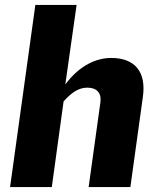

<svg xmlns="http://www.w3.org/2000/svg" viewBox="-20 -762 639 782"><path d="M21 0H191L239 -349C272 -386 301 -405 336 -405C375 -405 394 -382 389 -346L341 0H511L562 -368C576 -469 530 -526 433 -526C375 -526 305 -498 246 -418L292 -742H124Z"/></svg>

Font: United Sans ExtraBold
Style: Italic
Weight: 800
Italic angle: -8°
Designer: Pablo Impallari, Rodrigo Fuenzalida (Modified by Dan O. Williams)
Version: Version 1.000;PS 001.000;hotconv 1.0.88;makeotf.lib2.5.64775